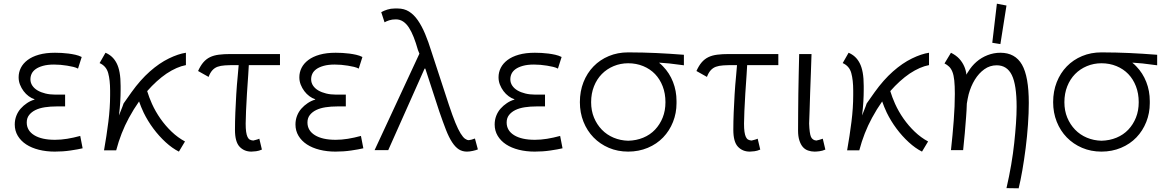

<svg xmlns="http://www.w3.org/2000/svg" viewBox="-20 -814 6345 1041"><path d="M428 -10Q416 -7 399 -4Q382 -1 362 2Q342 5 320.5 6.5Q299 8 277 8Q231 8 191 -2Q151 -12 122 -31Q93 -50 76.5 -77.5Q60 -105 60 -139Q60 -164 68.5 -186Q77 -208 92 -225Q107 -242 126.5 -255Q146 -268 167 -274V-276Q151 -281 135.5 -292.5Q120 -304 108 -320Q96 -336 88.5 -355Q81 -374 81 -395Q81 -422 93 -446Q105 -470 129.5 -488.5Q154 -507 191 -517.5Q228 -528 278 -528Q295 -528 314 -527Q333 -526 352 -523.5Q371 -521 389 -517Q407 -513 423 -505L403 -442Q392 -448 377 -451.5Q362 -455 344 -458Q326 -461 308 -462.5Q290 -464 273 -464Q238 -464 213 -457Q188 -450 173 -439Q158 -428 151.5 -414Q145 -400 145 -384Q145 -365 155.5 -349.5Q166 -334 184 -323.5Q202 -313 226.5 -307Q251 -301 280 -301H333V-237H287Q253 -237 223.5 -232.5Q194 -228 172.5 -217.5Q151 -207 138 -190.5Q125 -174 125 -150Q125 -106 165.5 -81Q206 -56 278 -56Q310 -56 344 -61.5Q378 -67 415 -77Z M950 8Q914 -10 878 -43Q842 -76 811.5 -117Q781 -158 759 -203Q744 -235 734 -264Q705 -223 679 -175Q635 -94 610 1H544Q558 -78 567.5 -153.5Q577 -229 577 -298Q577 -305 577 -312Q577 -317 577 -323Q577 -380 566.5 -418Q556 -456 520 -472L552 -528Q571 -520 586 -506.5Q601 -493 612 -472Q623 -451 628.5 -420.5Q634 -390 634 -348Q634 -337 634 -326Q634 -297 632 -262.5Q630 -228 625 -188Q650 -250 650 -253Q650 -253 650 -253Q650 -253 650 -253Q654 -258 693 -314Q741 -381 792.5 -426.5Q844 -472 895.5 -497Q947 -522 988 -528V-461Q939 -452 883 -415Q829 -378 778 -320Q788 -287 804 -251Q823 -209 850 -170.5Q877 -132 910.5 -100Q944 -68 983 -47ZM650 -253Q650 -252 650 -252Q650 -252 650 -253Z M1343 8Q1304 8 1279 -18.5Q1254 -45 1254 -110Q1254 -155 1256 -204Q1258 -253 1261 -303Q1264 -353 1269 -403Q1271 -433 1274 -461H1256Q1223 -461 1199.5 -459.5Q1176 -458 1159.5 -452Q1143 -446 1131 -432.5Q1119 -419 1111 -397L1054 -429Q1067 -458 1082.5 -476Q1098 -494 1118.5 -504Q1139 -514 1166.5 -517.5Q1194 -521 1230 -521H1498V-461H1329Q1327 -437 1326 -410Q1322 -358 1319 -307Q1316 -256 1314 -212.5Q1312 -169 1312 -144Q1312 -117 1314.5 -99.5Q1317 -82 1322 -71.5Q1327 -61 1334.5 -57Q1342 -53 1353 -52Q1360 -54 1368.5 -56Q1377 -58 1386 -62L1400 -3Q1384 4 1368.5 6Q1353 8 1343 8Z M1950 -10Q1938 -7 1921 -4Q1904 -1 1884 2Q1864 5 1842.5 6.5Q1821 8 1799 8Q1753 8 1713 -2Q1673 -12 1644 -31Q1615 -50 1598.5 -77.5Q1582 -105 1582 -139Q1582 -164 1590.5 -186Q1599 -208 1614 -225Q1629 -242 1648.5 -255Q1668 -268 1689 -274V-276Q1673 -281 1657.5 -292.5Q1642 -304 1630 -320Q1618 -336 1610.5 -355Q1603 -374 1603 -395Q1603 -422 1615 -446Q1627 -470 1651.5 -488.5Q1676 -507 1713 -517.5Q1750 -528 1800 -528Q1817 -528 1836 -527Q1855 -526 1874 -523.5Q1893 -521 1911 -517Q1929 -513 1945 -505L1925 -442Q1914 -448 1899 -451.5Q1884 -455 1866 -458Q1848 -461 1830 -462.5Q1812 -464 1795 -464Q1760 -464 1735 -457Q1710 -450 1695 -439Q1680 -428 1673.5 -414Q1667 -400 1667 -384Q1667 -365 1677.5 -349.5Q1688 -334 1706 -323.5Q1724 -313 1748.5 -307Q1773 -301 1802 -301H1855V-237H1809Q1775 -237 1745.5 -232.5Q1716 -228 1694.5 -217.5Q1673 -207 1660 -190.5Q1647 -174 1647 -150Q1647 -106 1687.5 -81Q1728 -56 1800 -56Q1832 -56 1866 -61.5Q1900 -67 1937 -77Z M2512 8Q2487 8 2468 -4Q2449 -16 2431.5 -42.5Q2414 -69 2398 -110Q2382 -151 2362 -209L2286 -442H2282L2085 0H2011L2254 -523L2246 -543Q2235 -582 2223 -612.5Q2211 -643 2197 -664.5Q2183 -686 2165.5 -697.5Q2148 -709 2126 -709Q2106 -709 2090.5 -704Q2075 -699 2065 -693L2047 -748Q2061 -756 2080 -762Q2099 -768 2120 -768Q2126 -768 2132 -768Q2134 -768 2136 -768Q2171 -768 2197.5 -751.5Q2224 -735 2245.5 -704Q2267 -673 2285 -630Q2303 -587 2319 -535L2414 -245Q2434 -185 2449 -148.5Q2464 -112 2477 -91Q2490 -70 2501 -62Q2512 -54 2522 -54Q2529 -55 2537 -57Q2545 -59 2555 -63L2571 -4Q2562 0 2544 4Q2526 8 2512 8Z M3030 -10Q3018 -7 3001 -4Q2984 -1 2964 2Q2944 5 2922.5 6.5Q2901 8 2879 8Q2833 8 2793 -2Q2753 -12 2724 -31Q2695 -50 2678.5 -77.5Q2662 -105 2662 -139Q2662 -164 2670.5 -186Q2679 -208 2694 -225Q2709 -242 2728.5 -255Q2748 -268 2769 -274V-276Q2753 -281 2737.5 -292.5Q2722 -304 2710 -320Q2698 -336 2690.5 -355Q2683 -374 2683 -395Q2683 -422 2695 -446Q2707 -470 2731.5 -488.5Q2756 -507 2793 -517.5Q2830 -528 2880 -528Q2897 -528 2916 -527Q2935 -526 2954 -523.5Q2973 -521 2991 -517Q3009 -513 3025 -505L3005 -442Q2994 -448 2979 -451.5Q2964 -455 2946 -458Q2928 -461 2910 -462.5Q2892 -464 2875 -464Q2840 -464 2815 -457Q2790 -450 2775 -439Q2760 -428 2753.5 -414Q2747 -400 2747 -384Q2747 -365 2757.5 -349.5Q2768 -334 2786 -323.5Q2804 -313 2828.5 -307Q2853 -301 2882 -301H2935V-237H2889Q2855 -237 2825.5 -232.5Q2796 -228 2774.5 -217.5Q2753 -207 2740 -190.5Q2727 -174 2727 -150Q2727 -106 2767.5 -81Q2808 -56 2880 -56Q2912 -56 2946 -61.5Q2980 -67 3017 -77Z M3386 8Q3329 8 3281 -12.5Q3233 -33 3198 -69Q3163 -105 3143.5 -154Q3124 -203 3124 -260Q3124 -319 3143.5 -368.5Q3163 -418 3198 -454Q3233 -490 3281 -510Q3329 -530 3386 -530Q3387 -530 3387 -530Q3429 -530 3465.5 -529Q3502 -528 3538 -526.5Q3574 -525 3611 -522.5Q3648 -520 3688 -517V-460Q3661 -463 3644.5 -465.5Q3628 -468 3608.5 -470Q3589 -472 3559 -474Q3556 -474 3553 -474Q3565 -465 3575 -454Q3610 -418 3629 -369.5Q3648 -321 3648 -266Q3648 -263 3648 -260Q3648 -257 3648 -254Q3648 -201 3629 -153Q3610 -105 3575.5 -69Q3541 -33 3492 -12.5Q3443 8 3386 8ZM3386 -51Q3430 -52 3467.5 -67.5Q3505 -83 3531.5 -111Q3558 -139 3573 -176.5Q3588 -214 3588 -260Q3588 -307 3573 -346Q3558 -385 3531.5 -412.5Q3505 -440 3467.5 -455.5Q3430 -471 3386 -471Q3344 -471 3307 -455.5Q3270 -440 3243 -412.5Q3216 -385 3200.5 -346Q3185 -307 3185 -260Q3185 -214 3200.5 -176.5Q3216 -139 3243 -111Q3270 -83 3307 -67.5Q3344 -52 3386 -51Z M4045 8Q4006 8 3981 -18.5Q3956 -45 3956 -110Q3956 -155 3958 -204Q3960 -253 3963 -303Q3966 -353 3971 -403Q3973 -433 3976 -461H3958Q3925 -461 3901.5 -459.5Q3878 -458 3861.5 -452Q3845 -446 3833 -432.5Q3821 -419 3813 -397L3756 -429Q3769 -458 3784.5 -476Q3800 -494 3820.5 -504Q3841 -514 3868.5 -517.5Q3896 -521 3932 -521H4200V-461H4031Q4029 -437 4028 -410Q4024 -358 4021 -307Q4018 -256 4016 -212.5Q4014 -169 4014 -144Q4014 -117 4016.5 -99.5Q4019 -82 4024 -71.5Q4029 -61 4036.5 -57Q4044 -53 4055 -52Q4062 -54 4070.5 -56Q4079 -58 4088 -62L4102 -3Q4086 4 4070.5 6Q4055 8 4045 8Z M4396 8Q4378 8 4361 2Q4344 -4 4332.5 -17.5Q4321 -31 4314 -53Q4307 -75 4307 -106Q4307 -153 4307.5 -203Q4308 -253 4308.5 -305.5Q4309 -358 4310.5 -411.5Q4312 -465 4313 -521H4380Q4379 -474 4376.5 -418.5Q4374 -363 4372.5 -310Q4371 -257 4369.5 -213Q4368 -169 4367 -144Q4369 -90 4377 -72Q4385 -54 4406 -52Q4415 -54 4422.5 -56Q4430 -58 4441 -62L4455 -3Q4439 4 4423 6Q4407 8 4396 8Z M4979 8Q4943 -10 4907 -43Q4871 -76 4840.5 -117Q4810 -158 4788 -203Q4773 -235 4763 -264Q4734 -223 4708 -175Q4664 -94 4639 1H4573Q4587 -78 4596.5 -153.5Q4606 -229 4606 -298Q4606 -305 4606 -312Q4606 -317 4606 -323Q4606 -380 4595.5 -418Q4585 -456 4549 -472L4581 -528Q4600 -520 4615 -506.5Q4630 -493 4641 -472Q4652 -451 4657.5 -420.5Q4663 -390 4663 -348Q4663 -337 4663 -326Q4663 -297 4661 -262.5Q4659 -228 4654 -188Q4679 -250 4679 -253Q4679 -253 4679 -253Q4679 -253 4679 -253Q4683 -258 4722 -314Q4770 -381 4821.5 -426.5Q4873 -472 4924.5 -497Q4976 -522 5017 -528V-461Q4968 -452 4912 -415Q4858 -378 4807 -320Q4817 -287 4833 -251Q4852 -209 4879 -170.5Q4906 -132 4939.5 -100Q4973 -68 5012 -47ZM4679 -253Q4679 -252 4679 -252Q4679 -252 4679 -253Z M5437 206Q5452 141 5462.5 79.5Q5473 18 5479 -38.5Q5485 -95 5488.5 -144.5Q5492 -194 5492 -235Q5492 -354 5466 -407Q5440 -460 5384 -460Q5347 -460 5317 -438.5Q5287 -417 5265.5 -382Q5244 -347 5232 -303Q5226 -278 5222 -252Q5221 -216 5218 -179Q5212 -94 5202 0H5136Q5145 -81 5151 -160.5Q5157 -240 5157 -305Q5157 -349 5154 -377.5Q5151 -406 5144 -424Q5137 -442 5126 -452.5Q5115 -463 5101 -470L5136 -528Q5164 -514 5181 -495.5Q5198 -477 5208 -454Q5217 -434 5220 -409Q5224 -418 5230 -426Q5248 -456 5274.5 -479Q5301 -502 5334.5 -515Q5368 -528 5404 -528Q5484 -528 5521 -463.5Q5558 -399 5558 -256Q5558 -202 5553.5 -138Q5549 -74 5541 -11Q5533 52 5523 109.5Q5513 167 5503 207ZM5437 -784 5404 -575 5360 -582 5385 -794Z M5952 8Q5895 8 5847 -12.5Q5799 -33 5764 -69Q5729 -105 5709.5 -154Q5690 -203 5690 -260Q5690 -319 5709.5 -368.5Q5729 -418 5764 -454Q5799 -490 5847 -510Q5895 -530 5952 -530Q5953 -530 5953 -530Q5995 -530 6031.5 -529Q6068 -528 6104 -526.5Q6140 -525 6177 -522.5Q6214 -520 6254 -517V-460Q6227 -463 6210.5 -465.5Q6194 -468 6174.5 -470Q6155 -472 6125 -474Q6122 -474 6119 -474Q6131 -465 6141 -454Q6176 -418 6195 -369.5Q6214 -321 6214 -266Q6214 -263 6214 -260Q6214 -257 6214 -254Q6214 -201 6195 -153Q6176 -105 6141.5 -69Q6107 -33 6058 -12.5Q6009 8 5952 8ZM5952 -51Q5996 -52 6033.5 -67.5Q6071 -83 6097.5 -111Q6124 -139 6139 -176.5Q6154 -214 6154 -260Q6154 -307 6139 -346Q6124 -385 6097.5 -412.5Q6071 -440 6033.5 -455.5Q5996 -471 5952 -471Q5910 -471 5873 -455.5Q5836 -440 5809 -412.5Q5782 -385 5766.5 -346Q5751 -307 5751 -260Q5751 -214 5766.5 -176.5Q5782 -139 5809 -111Q5836 -83 5873 -67.5Q5910 -52 5952 -51Z"/></svg>

Font: Rising Sun Light
Style: Regular
Weight: 300
Designer: Matt McInerney, Pablo Impallari, Rodrigo Fuenzalida (Raleway font), Stephen Hutchings (Greek), Cristiano Sobral (main ch
Foundry: The Rising Sun Project Authors
Version: Version 4.327; ttfautohint (v1.8.4.7-5d5b-dirty)